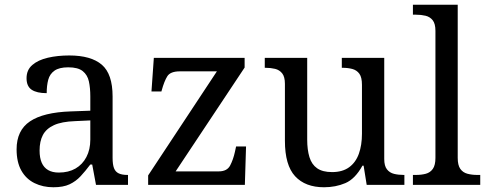

<svg xmlns="http://www.w3.org/2000/svg" viewBox="-20 -780 2059 810"><path d="M205 10Q161 10 125.5 -7.5Q90 -25 70 -60.5Q50 -96 50 -150Q50 -230 106.5 -268Q163 -306 278 -310L361 -313V-373Q361 -409 355 -436.5Q349 -464 329 -480Q309 -496 268 -496Q230 -496 210 -482Q190 -468 183.5 -443.5Q177 -419 177 -387Q135 -387 113.5 -401.5Q92 -416 92 -450Q92 -485 116.5 -506Q141 -527 182 -536.5Q223 -546 272 -546Q364 -546 409.5 -507Q455 -468 455 -373V-114Q455 -86 461 -70.5Q467 -55 481 -48.5Q495 -42 517 -42H520V0H385L369 -86H361Q340 -58 320 -36.5Q300 -15 273.5 -2.5Q247 10 205 10ZM228 -52Q269 -52 298.5 -69Q328 -86 344.5 -117.5Q361 -149 361 -191V-272L297 -269Q240 -267 207.5 -252Q175 -237 161 -210.5Q147 -184 147 -145Q147 -114 156 -93.5Q165 -73 183 -62.5Q201 -52 228 -52Z M605 0V-40L895 -479H739Q699 -479 686 -458.5Q673 -438 662 -398L661 -394H619L629 -536H1012V-495L721 -57H903Q938 -57 951 -82Q964 -107 971 -139L976 -162H1018L1013 0Z M1347 10Q1268 10 1225 -36.5Q1182 -83 1182 -186V-426Q1182 -456 1170.5 -470.5Q1159 -485 1140.5 -489.5Q1122 -494 1100 -494H1097V-536H1276V-191Q1276 -148 1285.5 -117Q1295 -86 1318 -70Q1341 -54 1381 -54Q1425 -54 1453 -74.5Q1481 -95 1494 -131.5Q1507 -168 1507 -216V-422Q1507 -454 1496 -469Q1485 -484 1466.5 -489Q1448 -494 1425 -494H1422V-536H1601V-109Q1601 -80 1612.5 -65.5Q1624 -51 1642.5 -46.5Q1661 -42 1683 -42H1686V0H1527L1514 -81H1509Q1478 -25 1437 -7.5Q1396 10 1347 10Z M1722 0V-42H1735Q1758 -42 1776.5 -47Q1795 -52 1806 -67.5Q1817 -83 1817 -114V-650Q1817 -680 1805.5 -694.5Q1794 -709 1775.5 -713.5Q1757 -718 1735 -718H1722V-760H1911V-114Q1911 -83 1922 -67.5Q1933 -52 1952 -47Q1971 -42 1993 -42H2006V0Z"/></svg>

Font: Noto Serif Sinhala
Style: Regular
Weight: 400
Designer: Jelle Bosma - Monotype Design Team
Foundry: Monotype Imaging Inc.
Version: Version 2.006